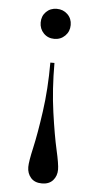

<svg xmlns="http://www.w3.org/2000/svg" viewBox="-51 -513 383 745"><g transform="rotate(5 140.5 -140.0)"><path d="M98.5 -380Q82 -397 82 -422Q82 -447 98.5 -463.5Q115 -480 140 -480Q165 -480 182 -463.5Q199 -447 199 -422Q199 -397 182 -380Q165 -363 140 -363Q115 -363 98.5 -380ZM133 -270H149Q149 -167 161.5 -78.5Q174 10 186.5 65Q199 120 199 141Q199 166 184 183Q169 200 141 200Q113 200 98 183Q83 166 83 141Q83 120 95.5 65Q108 10 120.5 -78.5Q133 -167 133 -270Z"/></g></svg>

Font: Elsie Swash Caps
Style: Regular
Weight: 400
Designer: Alejandro Inler
Foundry: Alejandro Inler
Version: 1.001